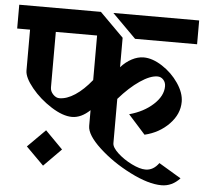

<svg xmlns="http://www.w3.org/2000/svg" viewBox="-67 -745 931 876"><g transform="rotate(5 398.0 -307.0)"><path d="M469 -580V-445Q491 -470 518.5 -484.5Q546 -499 573 -499Q613 -499 658 -470Q703 -441 733 -397Q763 -353 763 -312Q763 -256 718.5 -210Q674 -164 607 -148L529 -235Q595 -253 638 -292.5Q681 -332 681 -376Q681 -394 670 -406Q659 -418 643 -418Q610 -418 563.5 -386.5Q517 -355 469 -300V-97Q469 -78 496.5 -52.5Q524 -27 561.5 -8.5Q599 10 625 10Q661 10 686 -25L788 36Q752 75 704 75Q644 75 560 32.5Q476 -10 414 -67.5Q352 -125 352 -166V-238Q312 -200 270 -200Q228 -200 174.5 -234Q121 -268 83 -314.5Q45 -361 45 -393V-580H-14V-689H360ZM810 -580H526L417 -689H810ZM163 -580V-326Q163 -308 176.5 -294Q190 -280 205 -280Q239 -280 277 -305Q315 -330 352 -376V-580ZM158 -129 238 -48 158 33 77 -48Z"/></g></svg>

Font: Amita
Style: Bold
Weight: 700
Designer: Eduardo Rodriguez Tunni, Modular Infotech, Brian J. Bonislawsky
Foundry: Eduardo Rodriguez Tunni, Modular Infotech, Brian J. Bonislawsky
Version: Version 1.003